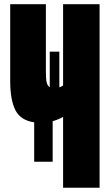

<svg xmlns="http://www.w3.org/2000/svg" viewBox="-20 -879 524 899"><path d="M226.6 -121.6H140.1V-306.2Q76.2 -315.4 52 -363.5Q27.8 -411.6 27.8 -499V-859.4H194.8V-544.9Q194.8 -510.3 198.5 -493.7Q202.1 -477.1 212.9 -470.7V-637.2H257.8V-470.2Q266.6 -473.1 275.4 -478.5V-859.4H446.3V0H275.4V-331.5Q254.9 -319.8 226.6 -311.5Z"/></svg>

Font: Anton
Style: Regular
Weight: 400
Designer: Vernon Adams, Tural Alisoy
Foundry: Vernon Adams
Version: Version 2.300